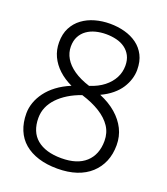

<svg xmlns="http://www.w3.org/2000/svg" viewBox="-162 -1005 986 1135"><g transform="rotate(20 331.5 -437.0)"><path d="M332 19Q265 19 212.5 2.5Q160 -14 123.5 -45Q87 -76 68 -122Q49 -168 49 -226Q49 -260 61 -294.5Q73 -329 97 -361.5Q121 -394 157.5 -421.5Q194 -449 244 -470Q195 -493 160 -525.5Q125 -558 106 -598.5Q87 -639 87 -687Q87 -740 107 -778.5Q127 -817 161.5 -842.5Q196 -868 240.5 -880.5Q285 -893 334 -893Q383 -893 427 -881Q471 -869 504.5 -844.5Q538 -820 557.5 -782Q577 -744 577 -690Q577 -662 568 -632.5Q559 -603 541 -575Q523 -547 493 -522Q463 -497 422 -478Q484 -452 526.5 -415Q569 -378 592 -332Q615 -286 615 -231Q615 -174 596 -128.5Q577 -83 540.5 -49.5Q504 -16 451.5 1.5Q399 19 332 19ZM333 -47Q383 -47 421 -59Q459 -71 485.5 -95Q512 -119 525.5 -153Q539 -187 539 -230Q539 -281 513 -320Q487 -359 439 -389Q391 -419 323 -440Q277 -424 240.5 -401.5Q204 -379 178 -351.5Q152 -324 138.5 -292.5Q125 -261 125 -225Q125 -182 138.5 -148.5Q152 -115 179 -92.5Q206 -70 244.5 -58.5Q283 -47 333 -47ZM342 -505Q395 -522 430.5 -550Q466 -578 484.5 -613.5Q503 -649 503 -690Q503 -726 489.5 -752Q476 -778 452.5 -795Q429 -812 398 -819.5Q367 -827 334 -827Q299 -827 268 -819Q237 -811 213 -794Q189 -777 175 -750.5Q161 -724 161 -687Q161 -649 181 -614.5Q201 -580 241.5 -552Q282 -524 342 -505Z"/></g></svg>

Font: Playwrite GB S Light
Style: Regular
Weight: 300
Designer: Veronika Burian, José Scaglione
Foundry: TypeTogether
Version: Version 1.002